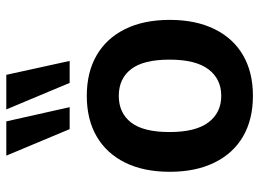

<svg xmlns="http://www.w3.org/2000/svg" viewBox="-124 -668 803 594"><g transform="rotate(-90 277.0 -371.5)"><path d="M277 10Q204 10 151.5 -20.5Q99 -51 70.5 -109Q42 -167 42 -247Q42 -328 70.5 -385.5Q99 -443 151.5 -473.5Q204 -504 277 -504Q350 -504 402.5 -473.5Q455 -443 483.5 -385.5Q512 -328 512 -247Q512 -167 483.5 -109Q455 -51 402.5 -20.5Q350 10 277 10ZM277 -88Q329 -88 359 -127.5Q389 -167 389 -248Q389 -329 359.5 -367Q330 -405 277 -405Q224 -405 194.5 -367Q165 -329 165 -248Q165 -167 195 -127.5Q225 -88 277 -88ZM317 -557 235 -753H342L385 -557ZM174 -557 92 -753H198L242 -557Z"/></g></svg>

Font: Nunito Sans 10pt SemiCondensed
Style: Bold
Weight: 700
Width: 4
Designer: Vernon Adams
Foundry: Vernon Adams
Version: Version 3.101;gftools[0.9.27]